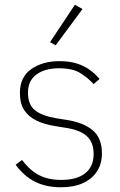

<svg xmlns="http://www.w3.org/2000/svg" viewBox="-20 -778 508 810"><path d="M237 12Q174 12 127.5 -11.5Q81 -35 46 -83L73 -103Q107 -58 146 -38.5Q185 -19 238 -19Q305 -19 340 -47.5Q375 -76 375 -128Q375 -178 346 -204Q317 -230 256 -239L213 -246Q168 -253 134.5 -269Q101 -285 82.5 -313Q64 -341 64 -386Q64 -453 112 -486.5Q160 -520 230 -520Q273 -520 304.5 -510Q336 -500 359 -483Q382 -466 400 -445L375 -423Q353 -448 320 -469Q287 -490 229 -490Q169 -490 133.5 -463.5Q98 -437 98 -388Q98 -336 128 -312.5Q158 -289 218 -279L262 -272Q332 -261 371 -228.5Q410 -196 410 -131Q410 -86 388.5 -54Q367 -22 329 -5Q291 12 237 12ZM328 -740 215 -587 191 -600 296 -758Z"/></svg>

Font: IBM Plex Sans ExtraLight
Style: Regular
Weight: 250
Designer: Mike Abbink, Paul van der Laan, Pieter van Rosmalen
Foundry: Bold Monday
Version: Version 3.201